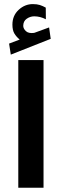

<svg xmlns="http://www.w3.org/2000/svg" viewBox="-20 -908 299 928"><path d="M75.2 -716.8Q58.6 -730.5 49.3 -746.3Q40 -762.2 40 -789.1Q40 -832.5 70.1 -860.4Q100.1 -888.2 138.7 -888.2Q158.7 -888.2 172.6 -883.8Q186.5 -879.4 201.2 -871.1L201.7 -814.9Q173.8 -829.1 145.5 -829.1Q126 -829.1 109.1 -817.4Q92.3 -805.7 92.3 -782.7Q92.8 -769 105.5 -757.3Q118.2 -745.6 144 -749Q145 -749 147.9 -750L217.3 -775.4L225.1 -720.2L32.2 -644L23.9 -697.3ZM190.4 -617.7V-0.5H68.4V-617.7Z"/></svg>

Font: Vazirmatn RD UI
Style: Bold
Weight: 700
Designer: Saber Rastikerdar
Foundry: Saber Rastikerdar
Version: Version 33.003